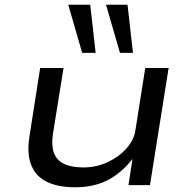

<svg xmlns="http://www.w3.org/2000/svg" viewBox="-20 -784 807 813"><path d="M298 9Q225 9 177.5 -14.5Q130 -38 111.5 -87Q93 -136 105 -208L150 -496H249L204 -216Q197 -169 208 -137.5Q219 -106 250.5 -90.5Q282 -75 333 -75Q388 -75 436 -97.5Q484 -120 515.5 -155.5Q547 -191 553 -230L595 -496H694L615 0H524L541 -111Q494 -51 435.5 -21Q377 9 298 9ZM488 -560 429 -764H520L543 -560ZM328 -560 269 -764H362L385 -560Z"/></svg>

Font: Nunito Sans 7pt Expanded
Style: Italic
Weight: 400
Width: 7
Italic angle: -9°
Designer: Vernon Adams
Foundry: Vernon Adams
Version: Version 3.101;gftools[0.9.27]